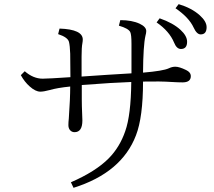

<svg xmlns="http://www.w3.org/2000/svg" viewBox="-20 -877 1040 932"><path d="M754.9 -788.1Q819.8 -765.6 856.4 -731.9Q888.2 -702.6 888.2 -674.3Q888.2 -639.2 858.4 -639.2Q837.4 -639.2 825.2 -669.9Q801.8 -726.1 740.2 -768.1ZM847.2 -856.9Q910.6 -837.9 949.7 -802.7Q982.9 -772.9 982.9 -745.1Q982.9 -710 954.1 -710Q935.1 -710 919.9 -743.2Q897.5 -792 832 -836.9ZM618.2 -521V-664.1Q618.2 -709 612.3 -721.2Q604 -738.8 557.1 -752.4L564 -779.3Q620.6 -779.3 658.2 -761.7Q689.9 -746.6 689.9 -726.1Q689.9 -716.8 686 -703.1Q675.3 -656.2 674.3 -524.4Q772 -532.7 799.3 -545.4Q815.4 -553.2 831.1 -553.2Q850.1 -553.2 883.3 -537.1Q906.2 -526.4 906.2 -507.3Q906.2 -477.1 866.2 -477.1Q845.2 -477.1 814 -479Q758.3 -482.9 674.3 -481Q674.3 -308.6 640.1 -220.2Q570.8 -38.6 336.9 34.7L324.2 7.8Q445.3 -44.9 508.3 -108.9Q561.5 -163.1 587.9 -240.2Q615.7 -318.4 617.2 -479Q530.3 -476.1 377 -464.4V-395Q377 -363.3 378.9 -321.3Q379.9 -307.1 379.9 -292.5Q379.9 -235.4 341.8 -235.4Q328.1 -235.4 319.3 -246.1Q312 -255.4 312 -269.5Q312 -284.2 314 -302.2Q320.8 -397.9 320.8 -457Q258.3 -450.7 221.2 -439.9Q192.4 -432.1 175.8 -432.1Q152.3 -432.1 124 -457.5Q99.1 -479.5 81.1 -512.2L100.1 -531.2Q141.6 -495.1 187 -495.1Q214.4 -495.1 321.8 -502.4Q321.8 -569.3 320.8 -616.2Q319.3 -655.8 314.9 -673.3Q309.6 -695.8 262.2 -711.4L269 -738.3Q381.8 -734.4 381.8 -685.1Q381.8 -677.2 379.9 -667Q376 -647 376 -602.1V-505.4Q501 -514.2 618.2 -521Z"/></svg>

Font: I.Ming
Style: Regular
Weight: 400
Designer: Ichiten Fonts Project
Version: Version 5.10 Mar 24, 2018